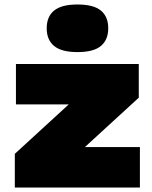

<svg xmlns="http://www.w3.org/2000/svg" viewBox="-20 -835 677 855"><path d="M46 0V-150L286 -370H51V-550H598V-400L358 -180H603V0ZM325 -603Q254 -603 221 -630.2Q188 -657.5 188 -709Q188 -761 221 -788Q254 -815 325 -815Q396.5 -815 429.2 -788Q462 -761 462 -709Q462 -657.5 429.2 -630.2Q396.5 -603 325 -603Z"/></svg>

Font: Encode Sans Expanded Expanded Black
Style: Regular
Weight: 900
Width: 7
Designer: Multiple Designers
Foundry: Impallari Type
Version: Version 3.000; ttfautohint (v1.8.3) -l 8 -r 50 -G 200 -x 14 